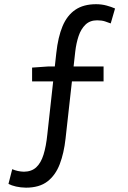

<svg xmlns="http://www.w3.org/2000/svg" viewBox="-20 -766 595 895"><path d="M101 108.8Q76.2 108.4 55 103.6Q33.8 98.8 19.5 91.2L37 22.6Q62.3 33.7 91.9 34.4Q127.1 34 148.9 13.9Q170.7 -6.2 182.8 -44.8Q194.9 -83.4 200.7 -140.2L242.4 -518.6Q250.5 -593.2 271.5 -643.7Q292.6 -694.1 330.9 -720.3Q369.2 -746.4 427.9 -746.4Q453.8 -746.4 476.9 -740.1Q499.9 -733.8 516.3 -726.4L496.1 -656.8Q484.3 -661.5 469.1 -666.4Q453.8 -671.3 432.5 -671.3Q399.4 -671.3 378.4 -651.1Q357.5 -630.9 346.4 -598Q335.4 -565 330.8 -525.6L285.6 -120.1Q278.2 -52.5 258.5 -0.8Q238.7 50.9 201 79.9Q163.3 108.8 101 108.8ZM129.6 -386.5V-450.9L206.7 -456.3H462.8V-386.5Z"/></svg>

Font: Noto Sans KR Thin
Style: Regular
Weight: 100
Designer: Ryoko NISHIZUKA 西塚涼子 (kana, bopomofo & ideographs); Paul D. Hunt (Latin, Greek & Cyrillic); Sandoll Communications 산돌커뮤니
Foundry: Adobe
Version: Version 2.004-H2;hotconv 1.0.118;makeotfexe 2.5.65603